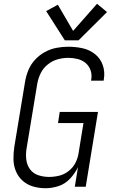

<svg xmlns="http://www.w3.org/2000/svg" viewBox="-20 -991 616 1019"><path d="M222 8Q256 8 291 -3.5Q326 -15 352 -43Q378 -71 394 -104L377 0H435L500 -397H297L288 -338H423L397 -178Q393 -151 380 -126Q367 -101 344 -83Q321 -65 294 -58.5Q267 -52 240 -52Q211 -52 183.5 -61Q156 -70 139.5 -92.5Q123 -115 119.5 -144Q116 -173 121 -203L178 -548Q183 -576 196 -602.5Q209 -629 233 -648.5Q257 -668 285.5 -676Q314 -684 342 -684Q367 -684 391.5 -678Q416 -672 434.5 -656.5Q453 -641 461 -617Q469 -593 464 -568Q464 -565 463 -563H530Q530 -566 531 -570Q538 -609 525.5 -645Q513 -681 484 -704Q455 -727 418 -735Q381 -743 342 -743Q311 -743 279.5 -737Q248 -731 218.5 -715Q189 -699 166 -674Q143 -649 130.5 -618.5Q118 -588 113 -557L56 -212Q51 -179 51.5 -145.5Q52 -112 64.5 -82Q77 -52 101 -31Q125 -10 156.5 -1Q188 8 222 8ZM324 -777H397L548 -927L495 -971L368 -827L287 -966L225 -932Z"/></svg>

Font: Iosevka Sparkle Light
Style: Italic
Weight: 300
Italic angle: -9°
Designer: Belleve Invis
Foundry: Belleve Invis
Version: Version 4.5.0; ttfautohint (v1.8.3)